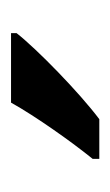

<svg xmlns="http://www.w3.org/2000/svg" viewBox="54 -860 200 348"><g transform="rotate(-90 154.0 -686.0)"><path d="M268 -756V-766H142C117 -721 70 -655 40 -618V-606H112C160 -642 239 -719 268 -756Z"/></g></svg>

Font: Noto Sans Lisu Medium
Style: Regular
Weight: 500
Designer: Monotype Design Team. David Williams.
Foundry: Monotype Imaging Inc.
Version: Version 2.102